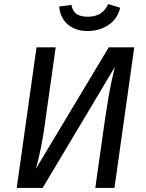

<svg xmlns="http://www.w3.org/2000/svg" viewBox="-20 -921 717 941"><path d="M513 -689H638L541 0H447L495 -339Q503 -393 511 -440Q519 -487 527.5 -526Q536 -565 543 -593L189 0H62L159 -689H253L205 -350Q197 -288 189 -242.5Q181 -197 173 -162Q165 -127 156 -94ZM408 -769Q368 -769 338 -784Q308 -799 290.5 -826Q273 -853 270 -889L330 -897Q336 -865 356 -852Q376 -839 410 -839Q446 -839 471 -854Q496 -869 510 -901L569 -883Q556 -828 511.5 -798.5Q467 -769 408 -769Z"/></svg>

Font: Fira Sans Variable
Style: Italic
Weight: 397
Italic angle: -8°
Designer: Carrois Corporate & Edenspiekermann AG
Foundry: Carrois Corporate GbR & Edenspiekermann AG
Version: Version 4.202